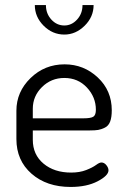

<svg xmlns="http://www.w3.org/2000/svg" viewBox="-20 -734 498 761"><path d="M236 -479Q312 -479 367.5 -427Q423 -375 423 -297Q423 -269 416.5 -252Q410 -235 395.5 -228Q381 -221 369 -219Q357 -217 336 -217H110V-180Q110 -121 152.5 -85.5Q195 -50 262 -50Q296 -50 321.5 -60Q347 -70 360.5 -80Q374 -90 382 -90Q393 -90 401.5 -79.5Q410 -69 410 -59Q410 -38 367 -15.5Q324 7 260 7Q165 7 105 -45.5Q45 -98 45 -183V-295Q45 -370 101 -424.5Q157 -479 236 -479ZM110 -265H310Q340 -265 350 -271.5Q360 -278 360 -299Q360 -349 324.5 -387Q289 -425 235 -425Q183 -425 146.5 -389Q110 -353 110 -303ZM307 -714H351Q351 -667 315.5 -632Q280 -597 235 -597Q188 -597 153 -632Q118 -667 118 -714H162Q162 -680 183.5 -656.5Q205 -633 235 -633Q264 -633 285.5 -656.5Q307 -680 307 -714Z"/></svg>

Font: Dosis
Style: Book
Weight: 400
Designer: EdgarTolentino, PabloImpallari, IginoMarini
Foundry: EdgarTolentino, PabloImpallari, IginoMarini
Version: Version 1.007